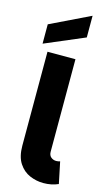

<svg xmlns="http://www.w3.org/2000/svg" viewBox="-150 -1062 642 1121"><g transform="rotate(15 170.5 -502.0)"><path d="M62 -173V-740H231V-181Q231 -159 244.5 -148Q258 -137 276 -137Q288 -137 299 -141L326 -11Q286 7 236 7Q194 7 154 -10Q114 -27 88 -66.5Q62 -106 62 -173ZM262 -1011V-880L22 -778V-895Z"/></g></svg>

Font: Parkinsans
Style: Bold
Weight: 700
Designer: Red Stone, Indian Type Foundry
Foundry: Indian Type Foundry
Version: Version 1.000